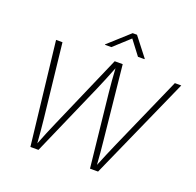

<svg xmlns="http://www.w3.org/2000/svg" viewBox="-157 -1111 1305 1277"><g transform="rotate(20 495.5 -472.0)"><path d="M188 0 105 -727.5H150.4L208 -205.6Q212.4 -164.6 216.1 -122.8Q219.7 -81.1 223.1 -38.1Q239.7 -81.1 257.1 -122.8Q274.4 -164.6 292.5 -205.6L520 -727.5H576.7L630.4 -205.6Q634.8 -164.6 638.4 -123Q642.1 -81.5 645 -39.1Q662.1 -81.5 679.7 -123Q697.3 -164.6 715.3 -205.6L945.8 -727.5H991.2L667 0H609.9L554.7 -515.6Q550.3 -557.1 546.9 -598.6Q543.5 -640.1 541 -685.5Q523.4 -640.1 506.3 -598.6Q489.3 -557.1 471.2 -515.6L245.1 0ZM466.8 -808.1H421.4L421.9 -811.5L568.4 -943.8H599.1L702.1 -811.5L701.2 -808.1H655.3L578.1 -909.7Z"/></g></svg>

Font: Inter Extra Light
Style: Italic
Weight: 200
Italic angle: -9.39999°
Designer: Rasmus Andersson
Foundry: rsms
Version: Version 4.000;git-3c8e0fc